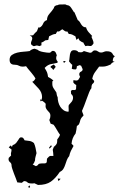

<svg xmlns="http://www.w3.org/2000/svg" viewBox="-20 -691 577 899"><path d="M142 -463 156 -458Q163 -451 182 -447.5Q201 -444 211 -444Q216 -444 219.5 -448.5Q223 -453 228 -453Q230 -453 232.5 -452Q235 -451 237 -450Q241 -446 242.5 -441.5Q244 -437 246 -432Q243 -426 243 -419Q243 -410 250 -403L249 -397Q238 -394 230.5 -393Q223 -392 217 -390.5Q211 -389 204.5 -385.5Q198 -382 189 -373Q197 -360 200 -353Q203 -346 205 -331Q212 -327 218.5 -323Q225 -319 230 -313L225 -310V-297Q225 -286 232 -276Q239 -266 244 -258Q245 -252 246 -246.5Q247 -241 250 -236Q250 -225 253 -213Q256 -201 262.5 -191Q269 -181 278.5 -174.5Q288 -168 301 -168Q302 -175 301.5 -180Q301 -185 301 -192Q301 -194 301.5 -195.5Q302 -197 302 -199Q309 -206 315.5 -214.5Q322 -223 322 -234Q322 -244 313 -251L312 -265Q317 -271 324 -269.5Q331 -268 336 -273L337 -293Q327 -298 323 -306L324 -316Q332 -314 337 -314Q345 -314 348.5 -320Q352 -326 355 -331Q351 -339 351 -343Q351 -352 359 -355.5Q367 -359 367 -367L360 -383L353 -386L340 -381Q340 -377 339 -372.5Q338 -368 335 -366H330Q322 -366 316 -369Q318 -379 318 -383V-388Q313 -391 310 -395.5Q307 -400 303 -404Q305 -410 305.5 -419Q306 -428 307.5 -436Q309 -444 313 -450Q317 -456 327 -456Q333 -456 338.5 -454Q344 -452 347 -447L359 -446L365 -447L373 -452Q377 -451 388 -447.5Q399 -444 401 -444Q409 -444 413 -449.5Q417 -455 425 -455Q433 -455 439 -450Q445 -445 453 -445Q460 -445 466 -448Q472 -451 479 -451Q492 -451 497.5 -448Q503 -445 505.5 -441.5Q508 -438 510 -434Q512 -430 518 -428Q512 -424 510 -418Q508 -412 508 -405L517 -401Q511 -401 506 -397.5Q501 -394 498 -389Q489 -385 483 -383Q477 -381 471.5 -380Q466 -379 459.5 -379Q453 -379 444 -379Q434 -366 424.5 -352.5Q415 -339 412 -322L421 -312Q421 -304 414.5 -299.5Q408 -295 408 -278Q403 -273 397.5 -259Q392 -245 386 -228.5Q380 -212 374 -196Q368 -180 364 -172Q365 -166 367.5 -161Q370 -156 371 -150Q363 -142 360.5 -138Q358 -134 356.5 -130Q355 -126 354 -121Q353 -116 349 -108L340 -101Q338 -82 334 -66Q317 -45 315 -18L323 -10L324 -7Q317 5 312 15.5Q307 26 304 40Q297 48 293 58.5Q289 69 285.5 80Q282 91 276.5 100Q271 109 260 114Q240 144 218 159.5Q196 175 158 175L141 167Q138 168 134.5 168Q131 168 128 168Q113 168 108 162.5Q103 157 92 157L82 165L61 163Q59 156 54.5 145Q50 134 45.5 122Q41 110 37.5 99.5Q34 89 34 83Q34 74 27 68.5Q20 63 20 54L21 48L32 37Q30 29 32 23Q34 17 34 9L21 -1L30 -10L36 -3L39 -11Q50 -15 55.5 -21.5Q61 -28 64.5 -34Q68 -40 71 -44Q74 -48 79 -48Q86 -48 89.5 -43.5Q93 -39 95 -34Q106 -33 118 -31Q130 -29 139 -21Q144 -10 146.5 2Q149 14 151 26Q149 34 146.5 42.5Q144 51 144 60Q142 65 140 70Q138 75 133 79L148 87Q156 84 157.5 81.5Q159 79 160.5 77.5Q162 76 167 75Q172 74 188 74Q198 74 199 66.5Q200 59 200 52Q204 48 207 44.5Q210 41 215 39H230Q230 31 229 24.5Q228 18 227 10L232 -3Q238 -8 241 -11.5Q244 -15 245.5 -18Q247 -21 247.5 -25.5Q248 -30 248 -38Q252 -43 255.5 -48.5Q259 -54 261 -60Q253 -71 246 -83.5Q239 -96 231 -107L217 -112L211 -129Q216 -139 216 -149Q216 -158 212 -163Q208 -168 203.5 -172.5Q199 -177 195.5 -184Q192 -191 194 -205Q190 -210 185.5 -213.5Q181 -217 176 -220L171 -216L167 -225L175 -224Q177 -232 177 -236Q177 -258 161 -276Q145 -294 131 -308Q141 -312 146 -324Q144 -328 138.5 -335.5Q133 -343 126 -351.5Q119 -360 112 -368Q105 -376 102 -381Q92 -379 86 -379Q76 -379 68 -383.5Q60 -388 48 -388Q25 -388 25 -411Q25 -426 35.5 -433.5Q46 -441 60.5 -444.5Q75 -448 91 -449Q107 -450 119 -452Q128 -461 142 -463ZM216 -377Q218 -382 223 -384Q228 -386 232 -389L241 -378L229 -363Q227 -368 223.5 -371Q220 -374 216 -377ZM213 4 210 3V0L218 -10H221L222 -5ZM250 145 264 146 254 157ZM279 -397 276 -405H288L281 -397ZM119 188 111 185 118 177 121 184ZM250 -667Q255 -670 260 -670Q265 -670 270 -670Q276 -670 282 -670.5Q288 -671 293 -667Q305 -667 313.5 -654Q322 -641 327 -633L328 -635L344 -597Q350 -594 353.5 -588Q357 -582 360.5 -576.5Q364 -571 369 -567Q374 -563 383 -563Q386 -551 394.5 -541Q403 -531 412 -522L408 -519Q411 -511 414.5 -503.5Q418 -496 418 -488Q413 -480 409.5 -477.5Q406 -475 402 -475.5Q398 -476 392.5 -476.5Q387 -477 380 -475Q377 -479 374.5 -483Q372 -487 370 -492Q365 -493 360.5 -496Q356 -499 352 -502L347 -512L338 -504L333 -521Q325 -526 318 -529Q311 -532 302 -532L295 -544L293 -543Q286 -543 281.5 -547Q277 -551 272 -554Q266 -551 261 -546.5Q256 -542 248 -544L241 -532Q233 -532 225.5 -528.5Q218 -525 210 -521L206 -504L192 -502Q188 -499 183.5 -496Q179 -493 174 -492V-479L164 -475Q162 -476 158.5 -477Q155 -478 153 -478Q149 -478 145.5 -476.5Q142 -475 137 -475Q133 -477 129 -480Q125 -483 125 -488Q125 -494 128 -500Q131 -506 131 -512Q131 -517 127 -520.5Q123 -524 119 -526L127 -525L135 -526Q139 -531 143.5 -536Q148 -541 153 -545L160 -563L166 -562Q177 -568 182 -580.5Q187 -593 200 -597Q200 -614 211.5 -626.5Q223 -639 232 -653Q233 -660 238.5 -663.5Q244 -667 250 -667Z"/></svg>

Font: ErikasBuero
Style: Regular
Weight: 400
Designer: Peter Wiegel
Foundry: Peter Wiegel
Version: Version 1.006